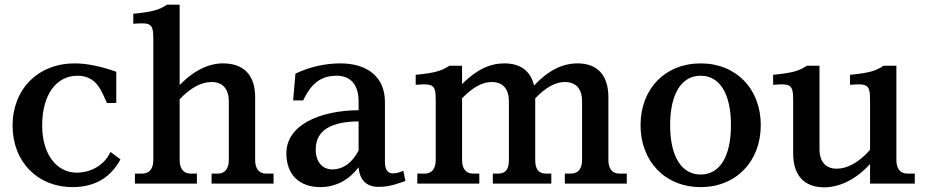

<svg xmlns="http://www.w3.org/2000/svg" viewBox="-20 -788 3971 824"><path d="M439 -346H479V-480C420 -501 357 -516 301 -516C143 -516 34 -405 34 -249C34 -93 142 15 291 15C394 15 458 -32 497 -104L454 -136C427 -76 366 -47 309 -47C224 -47 161 -125 161 -249C161 -384 223 -463 313 -463C358 -463 392 -442 414 -399C421 -385 428 -372 439 -346Z M751 -101V-362C798 -412 845 -436 888 -436C934 -436 962 -408 962 -353V-101C962 -64 945 -43 915 -43H888V0H1154V-43H1122C1092 -43 1075 -64 1075 -101V-371C1075 -466 1026 -516 937 -516C878 -516 814 -488 751 -423V-768H697C664 -746 635 -737 552 -729V-686C628 -692 638 -687 638 -620V-101C638 -64 621 -43 591 -43H559V0H825V-43H798C768 -43 751 -64 751 -101Z M1441 -516C1379 -516 1310 -502 1248 -472L1238 -357H1281C1312 -422 1351 -463 1424 -463C1484 -463 1519 -426 1519 -352V-315C1355 -314 1209 -253 1209 -130C1209 -37 1266 15 1355 15C1422 15 1479 -17 1519 -70C1523 -19 1550 14 1604 14C1634 14 1657 11 1720 -11L1711 -55C1690 -46 1678 -44 1665 -44C1644 -44 1632 -61 1632 -92V-351C1632 -459 1555 -516 1441 -516ZM1335 -146C1335 -233 1407 -266 1519 -267V-142C1492 -90 1453 -61 1406 -61C1364 -61 1335 -93 1335 -146Z M1963 -101V-366C2008 -413 2050 -436 2090 -436C2137 -436 2164 -408 2164 -353V-101C2164 -61 2150 -43 2117 -43H2095V0H2346V-43H2324C2292 -43 2277 -61 2277 -101V-366C2322 -413 2364 -436 2404 -436C2451 -436 2478 -408 2478 -353V-101C2478 -64 2461 -43 2431 -43H2404V0H2670V-43H2638C2608 -43 2591 -64 2591 -101V-371C2591 -466 2543 -516 2459 -516C2396 -516 2335 -488 2272 -421C2257 -484 2213 -516 2145 -516C2084 -516 2025 -490 1963 -427V-506H1909C1876 -484 1847 -475 1764 -467V-424C1840 -430 1850 -425 1850 -358V-101C1850 -64 1833 -43 1803 -43H1771V0H2037V-43H2010C1980 -43 1963 -64 1963 -101Z M2987 -39C2905 -39 2856 -116 2856 -251C2856 -386 2905 -463 2987 -463C3069 -463 3117 -386 3117 -251C3117 -116 3069 -39 2987 -39ZM2729 -251C2729 -95 2835 15 2987 15C3139 15 3245 -95 3245 -251C3245 -407 3139 -516 2987 -516C2835 -516 2729 -407 2729 -251Z M3497 -148V-506H3443C3410 -484 3381 -475 3298 -467V-424C3374 -430 3384 -425 3384 -358V-129C3384 -34 3433 16 3517 16C3578 16 3649 -13 3714 -84V0H3906V-43H3874C3844 -43 3827 -64 3827 -101V-506H3772C3740 -484 3711 -475 3628 -467V-424C3704 -430 3714 -425 3714 -358V-145C3666 -90 3615 -64 3571 -64C3525 -64 3497 -93 3497 -148Z"/></svg>

Font: LT Superior Serif Semibold
Style: Regular
Weight: 600
Designer: Daniel Lyons
Foundry: LyonsType
Version: Version 2.120;FEAKit 1.0